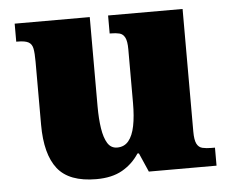

<svg xmlns="http://www.w3.org/2000/svg" viewBox="-44 -587 779 647"><g transform="rotate(-5 345.5 -263.0)"><path d="M257 10Q165 10 126 -39.5Q87 -89 87 -189V-402Q87 -431 84 -446.5Q81 -462 69.5 -468.5Q58 -475 32 -475H28V-536H282V-234Q282 -192 287 -159.5Q292 -127 303.5 -108.5Q315 -90 336 -90Q360 -90 374.5 -107.5Q389 -125 395.5 -157.5Q402 -190 402 -235V-417Q402 -444 395.5 -456.5Q389 -469 377 -472Q365 -475 348 -475H344V-536H596V-121Q596 -93 602.5 -80Q609 -67 622 -64Q635 -61 652 -61H664V0H435L407 -64H402Q380 -30 345 -10Q310 10 257 10Z"/></g></svg>

Font: Noto Serif Hebrew Black
Style: Regular
Weight: 900
Version: Version 2.003